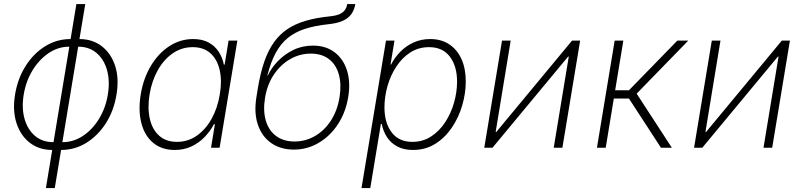

<svg xmlns="http://www.w3.org/2000/svg" viewBox="-20 -748 4061 972"><path d="M244.1 11.2Q178.2 11.2 131.1 -25.1Q84 -61.5 63.5 -124.8Q43 -188 56.2 -269.5Q69.8 -351.1 109.9 -414.3Q149.9 -477.5 208.7 -513.9Q267.6 -550.3 337.4 -550.3H381.8Q448.2 -550.3 495.4 -513.9Q542.5 -477.5 563 -414.3Q583.5 -351.1 569.8 -269.5Q556.6 -188 516.4 -124.8Q476.1 -61.5 417.5 -25.1Q358.9 11.2 289.1 11.2ZM251 -28.3H295.9Q352.5 -28.3 400.6 -60.5Q448.7 -92.8 481.9 -147.5Q515.1 -202.1 525.9 -269.5Q537.1 -336.9 522.2 -391.6Q507.3 -446.3 469.7 -479Q432.1 -511.7 375.5 -511.7H331.1Q274.4 -511.7 226.1 -479Q177.7 -446.3 144.5 -391.6Q111.3 -336.9 100.1 -269.5Q88.9 -202.1 104 -147.5Q119.1 -92.8 156.7 -60.5Q194.3 -28.3 251 -28.3ZM212.4 204.1 366.7 -727.5H411.6L257.3 204.1Z M864.7 11.2Q798.8 11.2 755.6 -24.7Q712.4 -60.5 695.8 -124.3Q679.2 -188 692.4 -270Q706.1 -352.1 744.1 -415.3Q782.2 -478.5 837.4 -514.4Q892.6 -550.3 958 -550.3Q1004.4 -550.3 1036.4 -532.7Q1068.4 -515.1 1087.4 -485.6Q1106.4 -456.1 1113.3 -420.9H1117.2L1137.2 -542.5H1181.6L1091.8 0H1048.3L1067.9 -119.1H1063Q1044.4 -83.5 1015.4 -53.7Q986.3 -23.9 948.5 -6.3Q910.6 11.2 864.7 11.2ZM876 -29.8Q931.2 -29.8 976.1 -61Q1021 -92.3 1051.3 -146.7Q1081.5 -201.2 1092.8 -270.5Q1104.5 -339.8 1092 -393.8Q1079.6 -447.8 1045.2 -478.5Q1010.7 -509.3 955.6 -509.3Q899.9 -509.3 854.5 -478Q809.1 -446.8 778.8 -392.6Q748.5 -338.4 737.3 -270.5Q726.1 -202.1 738.3 -147.5Q750.5 -92.8 785.4 -61.3Q820.3 -29.8 876 -29.8Z M1467.8 9.3Q1399.9 9.3 1352.5 -24.2Q1305.2 -57.6 1285.2 -117.7Q1265.1 -177.7 1278.3 -257.3L1285.6 -302.7Q1298.3 -379.4 1318.1 -436.3Q1337.9 -493.2 1366.7 -533.7Q1395.5 -574.2 1435.3 -600.8Q1475.1 -627.4 1527.8 -642.8Q1580.6 -658.2 1647.9 -665Q1678.2 -668 1696.8 -675.5Q1715.3 -683.1 1725.1 -696Q1734.9 -709 1737.8 -727.5H1778.8Q1773.9 -697.3 1758.3 -676Q1742.7 -654.8 1714.6 -642.3Q1686.5 -629.9 1643.1 -625.5Q1574.2 -618.2 1523.7 -601.8Q1473.1 -585.4 1437 -555.9Q1400.9 -526.4 1375.7 -480Q1350.6 -433.6 1333.5 -365.7H1335.9Q1352.5 -402.3 1385.3 -437Q1418 -471.7 1463.6 -494.4Q1509.3 -517.1 1564.5 -517.1Q1629.4 -517.1 1673.8 -483.4Q1718.3 -449.7 1736.8 -390.9Q1755.4 -332 1742.7 -255.9Q1730 -178.7 1690.7 -118.9Q1651.4 -59.1 1593.5 -24.9Q1535.6 9.3 1467.8 9.3ZM1471.2 -31.7Q1526.9 -31.7 1574.5 -59.3Q1622.1 -86.9 1654.8 -137Q1687.5 -187 1698.7 -254.4Q1709.5 -321.3 1695.3 -371.3Q1681.2 -421.4 1645 -449Q1608.9 -476.6 1553.2 -476.6Q1497.1 -476.6 1448.2 -448.2Q1399.4 -419.9 1366 -369.6Q1332.5 -319.3 1321.8 -252.9Q1311 -187.5 1325.7 -137.5Q1340.3 -87.4 1377.7 -59.6Q1415 -31.7 1471.2 -31.7Z M1810.1 204.1 1934.1 -542.5H1977.1L1957 -420.9H1959.5Q1978 -457 2006.8 -486.3Q2035.6 -515.6 2074 -533Q2112.3 -550.3 2157.7 -550.3Q2214.4 -550.3 2254.6 -523.4Q2294.9 -496.6 2316.4 -448.5Q2337.9 -400.4 2337.9 -335.9Q2337.9 -274.9 2319.6 -213.1Q2301.3 -151.4 2266.6 -100.6Q2231.9 -49.8 2182.6 -19.3Q2133.3 11.2 2070.8 11.2Q2023.9 11.2 1991 -6.6Q1958 -24.4 1938.7 -54.4Q1919.4 -84.5 1912.6 -120.1H1908.2L1854.5 204.1ZM2067.4 -29.8Q2120.6 -29.8 2162.6 -57.1Q2204.6 -84.5 2233.9 -129.4Q2263.2 -174.3 2278.6 -228.3Q2293.9 -282.2 2293.9 -335Q2293.9 -412.6 2257.6 -460.9Q2221.2 -509.3 2152.3 -509.3Q2098.6 -509.3 2056.9 -482.2Q2015.1 -455.1 1985.8 -410.2Q1956.5 -365.2 1941.4 -311.3Q1926.3 -257.3 1926.3 -204.1Q1926.3 -126.5 1962.6 -78.1Q1999 -29.8 2067.4 -29.8Z M2827.1 0H2783.2L2859.4 -461.4H2856L2473.1 0H2431.6L2521.5 -542.5H2565.4L2489.3 -80.1H2492.7L2876 -542.5H2917Z M3002 0 3091.8 -542.5H3135.7L3094.2 -291H3164.1L3409.2 -542.5H3464.4L3203.1 -273.9L3381.3 0H3326.2L3164.1 -249H3087.4L3046.4 0Z M3889.2 0H3845.2L3921.4 -461.4H3918L3535.2 0H3493.7L3583.5 -542.5H3627.4L3551.3 -80.1H3554.7L3938 -542.5H3979Z"/></svg>

Font: Inter 16pt ExtraLight
Style: Italic
Weight: 250
Italic angle: -9.3988°
Version: Version 4.001;git-66647c0bb